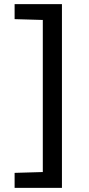

<svg xmlns="http://www.w3.org/2000/svg" viewBox="-20 -763 434 933"><path d="M51 150V77L188 73V-666L51 -670V-743H281V150Z"/></svg>

Font: Saira Expanded Medium
Style: Regular
Weight: 500
Width: 7
Designer: Hector Gatti with collaboration of the Omnibus-Type team
Foundry: Omnibus-Type
Version: Version 1.100; ttfautohint (v1.8.3)